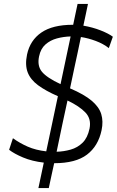

<svg xmlns="http://www.w3.org/2000/svg" viewBox="-20 -823 598 980"><path d="M176 137Q183 103.5 190 71Q197 38.5 203.5 7Q143.5 0 97.8 -19.2Q52 -38.5 26.5 -58.5L46 -117.5Q80.5 -92.5 121.5 -74.5Q162.5 -56.5 216 -50.5Q223.5 -86 231 -121.2Q238.5 -156.5 246 -192L275.5 -332Q213.5 -359 174.5 -387.8Q135.5 -416.5 121.2 -454Q107 -491.5 118 -544.5Q133.5 -617.5 191.2 -657Q249 -696.5 350.5 -696.5Q352 -696.5 353.5 -696.5Q359 -722.5 364.5 -749Q370 -775.5 376 -803H429Q423 -774.5 417.2 -746.8Q411.5 -719 405.5 -692Q452.5 -684 493.8 -667.8Q535 -651.5 556 -635.5L535.5 -577.5Q507.5 -599.5 468.8 -614Q430 -628.5 393 -634Q384.5 -593.5 376.2 -553.8Q368 -514 359 -474L337.5 -372Q409 -341.5 447.2 -309.5Q485.5 -277.5 496.8 -240.5Q508 -203.5 498.5 -158.5Q481.5 -77.5 424 -33.8Q366.5 10 257 10Q256.5 10 256.5 10Q249.5 41 242.8 72.5Q236 104 229 137ZM179.5 -535.5Q169 -487 194.2 -456.5Q219.5 -426 289 -393.5L306 -474Q314.5 -515 323.2 -555.5Q332 -596 340.5 -637Q304.5 -636 270.8 -627Q237 -618 212.2 -596.2Q187.5 -574.5 179.5 -535.5ZM299 -192Q291.5 -156 284 -120.2Q276.5 -84.5 269 -48.5Q306 -49.5 341 -59.5Q376 -69.5 401.5 -94.5Q427 -119.5 437 -166.5Q447 -216 416.2 -248.5Q385.5 -281 324.5 -310Z"/></svg>

Font: Commissioner Light
Style: Italic
Weight: 300
Italic angle: -12°
Designer: Kostas Bartsokas
Foundry: Kostas Bartsokas
Version: Version 1.000; ttfautohint (v1.8.3)